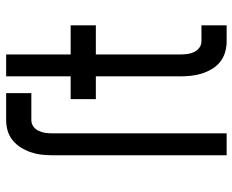

<svg xmlns="http://www.w3.org/2000/svg" viewBox="-88 -688 775 640"><g transform="rotate(-90 300.0 -367.5)"><path d="M103 0V-580Q103 -599 105 -617Q107 -635 113 -652.5Q119 -670 128.5 -685.5Q138 -701 152.5 -713Q167 -725 184.5 -730Q202 -735 220 -735H310V-651H220Q208 -651 198.5 -644Q189 -637 184 -626Q179 -615 177.5 -603.5Q176 -592 176 -580V0ZM483 0Q465 0 447 -5Q429 -10 414.5 -21.5Q400 -33 390.5 -49Q381 -65 375.5 -82.5Q370 -100 368 -118Q366 -136 366 -155V-436H290V-520H366V-735H439V-520H536V-436H439V-155Q439 -143 440.5 -131Q442 -119 447 -108.5Q452 -98 461.5 -91Q471 -84 483 -84H536V0Z"/></g></svg>

Font: Iosevka Fixed Medium Extended
Style: Regular
Weight: 500
Width: 7
Monospace: yes
Designer: Belleve Invis
Foundry: Belleve Invis
Version: Version 24.1.1; ttfautohint (v1.8.4)